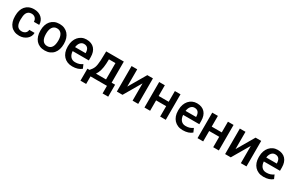

<svg xmlns="http://www.w3.org/2000/svg" viewBox="172 -1913 5230 3444"><g transform="rotate(30 2787.5 -190.5)"><path d="M278.5 10Q219 10 174.2 -9.5Q129.5 -29 99.5 -64Q69.5 -99 54.2 -147.8Q39 -196.5 39 -255V-272.5Q39 -330 54 -378.8Q69 -427.5 99 -462.8Q129 -498 173.8 -518Q218.5 -538 278 -538Q325 -538 364.5 -524Q404 -510 432.5 -484Q461 -458 477.2 -421.5Q493.5 -385 493.5 -339.5H383.5Q383 -361.5 376 -381Q369 -400.5 355.5 -415Q342 -429.5 322.2 -438Q302.5 -446.5 277 -446.5Q239.5 -446.5 215.8 -431.5Q192 -416.5 178.5 -390.8Q165 -365 160.2 -330Q155.5 -295 155.5 -255Q155.5 -216.5 161.5 -184.5Q167.5 -152.5 181.5 -129.5Q195.5 -106.5 218.8 -93.8Q242 -81 277 -81Q298 -81 317.2 -87.2Q336.5 -93.5 351 -105.2Q365.5 -117 374.2 -134.2Q383 -151.5 383.5 -173.5H493.5Q493.5 -134.5 476.5 -101Q459.5 -67.5 430.2 -42.8Q401 -18 362 -4Q323 10 278.5 10Z M805.5 10Q746.5 10 701.2 -9.5Q656 -29 625.2 -64.8Q594.5 -100.5 578.5 -150.2Q562.5 -200 562.5 -261V-269Q562.5 -328 578.5 -377.5Q594.5 -427 625.5 -462.5Q656.5 -498 701.5 -518Q746.5 -538 804.5 -538Q862 -538 907.2 -518.2Q952.5 -498.5 983.8 -462.5Q1015 -426.5 1031.5 -376.5Q1048 -326.5 1048 -266V-261Q1048 -201.5 1032.5 -151.8Q1017 -102 986.2 -66Q955.5 -30 910.2 -10Q865 10 805.5 10ZM805.5 -81Q839 -81 862.8 -94Q886.5 -107 901.8 -131.5Q917 -156 924.2 -190.8Q931.5 -225.5 931.5 -269Q931.5 -307 924 -339.5Q916.5 -372 901 -395.8Q885.5 -419.5 861.5 -433Q837.5 -446.5 804.5 -446.5Q772 -446.5 748.2 -433.2Q724.5 -420 709.2 -396.2Q694 -372.5 686.5 -340Q679 -307.5 679 -269V-258.5Q679 -217 686.8 -184.2Q694.5 -151.5 710.2 -128.5Q726 -105.5 749.8 -93.2Q773.5 -81 805.5 -81Z M1376 10Q1319 10 1273.8 -9Q1228.5 -28 1196.5 -62.5Q1164.5 -97 1147.5 -145Q1130.5 -193 1130.5 -251V-272Q1130.5 -330.5 1147.8 -379.2Q1165 -428 1195.8 -463.2Q1226.5 -498.5 1269 -518.2Q1311.5 -538 1362.5 -538Q1416.5 -538 1457.8 -521.5Q1499 -505 1526.8 -474.2Q1554.5 -443.5 1568.8 -399.8Q1583 -356 1583 -301V-232.5H1248Q1250 -198.5 1259.8 -170.8Q1269.5 -143 1286.5 -123Q1303.5 -103 1327.8 -92Q1352 -81 1383.5 -81Q1407.5 -81 1427 -83.8Q1446.5 -86.5 1464 -92Q1481.5 -97.5 1498 -106Q1514.5 -114.5 1532 -126.5L1565.5 -49.5Q1533 -21 1485.2 -5.5Q1437.5 10 1376 10ZM1468 -316Q1468 -344.5 1462.5 -368.5Q1457 -392.5 1444.8 -409.8Q1432.5 -427 1412.2 -436.8Q1392 -446.5 1362.5 -446.5Q1338.5 -446.5 1319.5 -436.8Q1300.5 -427 1286.2 -409.8Q1272 -392.5 1262.8 -368.5Q1253.5 -344.5 1250 -316Z M2209 157H2092.5V0H1752.5V157H1634.5Q1634.5 94.5 1635 33Q1635 30 1635 27.5V21.5Q1635 19.5 1635 17.5V-1.5Q1635 -3.5 1635 -5V-16.5Q1635 -18.5 1635 -20.5V-24.5Q1635 -26.5 1635 -28V-91.5H1678.5Q1724 -141.5 1743 -190.5Q1761.5 -239 1767 -340L1772 -528.5H2137V-91H2209ZM2020.5 -91.5V-430H1886L1883 -340Q1874.5 -179 1812.5 -91.5Z M2740 0H2623.5V-355.5H2622L2414.5 0H2297.5V-528.5H2414.5V-173H2416L2623.5 -528.5H2740Z M3311 0H3194.5V-215.5H2986.5V0H2869.5V-528.5H2986.5V-306.5H3194.5V-528.5H3311Z M3664.5 10Q3607.5 10 3562.2 -9Q3517 -28 3485 -62.5Q3453 -97 3436 -145Q3419 -193 3419 -251V-272Q3419 -330.5 3436.2 -379.2Q3453.5 -428 3484.2 -463.2Q3515 -498.5 3557.5 -518.2Q3600 -538 3651 -538Q3705 -538 3746.2 -521.5Q3787.5 -505 3815.2 -474.2Q3843 -443.5 3857.2 -399.8Q3871.5 -356 3871.5 -301V-232.5H3536.5Q3538.5 -198.5 3548.2 -170.8Q3558 -143 3575 -123Q3592 -103 3616.2 -92Q3640.5 -81 3672 -81Q3696 -81 3715.5 -83.8Q3735 -86.5 3752.5 -92Q3770 -97.5 3786.5 -106Q3803 -114.5 3820.5 -126.5L3854 -49.5Q3821.5 -21 3773.8 -5.5Q3726 10 3664.5 10ZM3756.5 -316Q3756.5 -344.5 3751 -368.5Q3745.5 -392.5 3733.2 -409.8Q3721 -427 3700.8 -436.8Q3680.5 -446.5 3651 -446.5Q3627 -446.5 3608 -436.8Q3589 -427 3574.8 -409.8Q3560.5 -392.5 3551.2 -368.5Q3542 -344.5 3538.5 -316Z M4410 0H4293.5V-215.5H4085.5V0H3968.5V-528.5H4085.5V-306.5H4293.5V-528.5H4410Z M4982.5 0H4866V-355.5H4864.5L4657 0H4540V-528.5H4657V-173H4658.5L4866 -528.5H4982.5Z M5335.5 10Q5278.5 10 5233.2 -9Q5188 -28 5156 -62.5Q5124 -97 5107 -145Q5090 -193 5090 -251V-272Q5090 -330.5 5107.2 -379.2Q5124.5 -428 5155.2 -463.2Q5186 -498.5 5228.5 -518.2Q5271 -538 5322 -538Q5376 -538 5417.2 -521.5Q5458.5 -505 5486.2 -474.2Q5514 -443.5 5528.2 -399.8Q5542.5 -356 5542.5 -301V-232.5H5207.5Q5209.5 -198.5 5219.2 -170.8Q5229 -143 5246 -123Q5263 -103 5287.2 -92Q5311.5 -81 5343 -81Q5367 -81 5386.5 -83.8Q5406 -86.5 5423.5 -92Q5441 -97.5 5457.5 -106Q5474 -114.5 5491.5 -126.5L5525 -49.5Q5492.5 -21 5444.8 -5.5Q5397 10 5335.5 10ZM5427.5 -316Q5427.5 -344.5 5422 -368.5Q5416.5 -392.5 5404.2 -409.8Q5392 -427 5371.8 -436.8Q5351.5 -446.5 5322 -446.5Q5298 -446.5 5279 -436.8Q5260 -427 5245.8 -409.8Q5231.5 -392.5 5222.2 -368.5Q5213 -344.5 5209.5 -316Z"/></g></svg>

Font: Roberto Sans Medium
Style: Regular
Weight: 500
Designer: Google (font) & Cristiano Sobral (main changes)
Version: Version 1.000;October 12, 2021;FontCreator 14.0.0.2814 64-bi